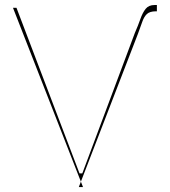

<svg xmlns="http://www.w3.org/2000/svg" viewBox="-20 -759 689 779"><path d="M527 -625Q540.5 -655.9 549.5 -681.8Q558.6 -707.7 571 -723.2Q583.5 -738.6 606.5 -738.6H616.5V-713.1H610.8Q587.4 -712.7 576 -702.1Q564.6 -691.4 557.5 -671.2Q550.4 -650.9 539.8 -622.2L308.2 -22L316.8 0H299.7L308.2 -22L32.7 -727.3H46.9L302.6 -55.4H313.9Z"/></svg>

Font: Inter UI Thin
Style: Regular
Weight: 100
Designer: Rasmus Andersson
Foundry: rsms
Version: 3.2;8d6f07862